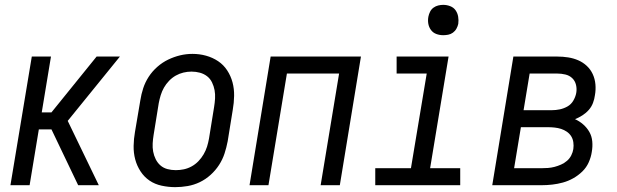

<svg xmlns="http://www.w3.org/2000/svg" viewBox="-20 -763 2540 791"><path d="M23 0 111 -530H190L152 -300H192L378 -530H474L259 -265L387 0H302L192 -230H140L102 0Z M702 8Q674 8 646 2Q618 -4 596 -19Q574 -34 559 -57Q544 -80 537 -106.5Q530 -133 530.5 -162Q531 -191 536 -219L558 -349Q562 -375 570 -399.5Q578 -424 592.5 -446.5Q607 -469 628 -487.5Q649 -506 673 -517.5Q697 -529 722 -535Q747 -541 773 -541Q802 -541 829 -533.5Q856 -526 878.5 -511Q901 -496 916 -473Q931 -450 938 -423.5Q945 -397 944.5 -368Q944 -339 939 -311L918 -181Q913 -155 905 -130.5Q897 -106 882.5 -83.5Q868 -61 847.5 -42.5Q827 -24 803 -12.5Q779 -1 753 3.5Q727 8 702 8ZM704 -62Q721 -62 737.5 -65.5Q754 -69 769.5 -77.5Q785 -86 797.5 -99Q810 -112 819 -127.5Q828 -143 833 -159Q838 -175 841 -192L862 -322Q865 -340 866 -357.5Q867 -375 864 -391.5Q861 -408 853.5 -423.5Q846 -439 833 -449Q820 -459 803.5 -463.5Q787 -468 769 -468Q752 -468 735.5 -464Q719 -460 704 -451.5Q689 -443 676.5 -430Q664 -417 655.5 -402Q647 -387 642 -370.5Q637 -354 634 -338L613 -208Q610 -190 609 -172.5Q608 -155 611 -138.5Q614 -122 621.5 -107Q629 -92 641 -81.5Q653 -71 669.5 -66.5Q686 -62 704 -62Z M1008 0 1095 -530H1467L1380 0H1301L1377 -460H1162L1086 0Z M1526 0V-70H1673L1738 -460H1614V-530H1828L1752 -70H1876V0ZM1806 -618Q1791 -618 1777.5 -623Q1764 -628 1755.5 -639.5Q1747 -651 1744.5 -665.5Q1742 -680 1745 -695Q1747 -705 1752 -715Q1757 -725 1766 -731.5Q1775 -738 1785.5 -740.5Q1796 -743 1806 -743Q1821 -743 1835 -737.5Q1849 -732 1857 -720.5Q1865 -709 1867.5 -694.5Q1870 -680 1868 -665Q1866 -655 1860.5 -645Q1855 -635 1846 -628.5Q1837 -622 1826.5 -620Q1816 -618 1806 -618Z M2008 0 2095 -530H2276Q2299 -530 2321 -526.5Q2343 -523 2362.5 -514.5Q2382 -506 2397.5 -491.5Q2413 -477 2422 -457.5Q2431 -438 2433 -415.5Q2435 -393 2431 -371Q2429 -355 2423 -339Q2417 -323 2405.5 -310Q2394 -297 2379 -287.5Q2364 -278 2349 -272Q2367 -264 2382.5 -250.5Q2398 -237 2408 -219.5Q2418 -202 2420 -180.5Q2422 -159 2418 -137Q2415 -116 2405.5 -94.5Q2396 -73 2379 -56.5Q2362 -40 2341.5 -28.5Q2321 -17 2299 -11Q2277 -5 2255 -2.5Q2233 0 2211 0ZM2137 -309H2253Q2270 -309 2286.5 -312.5Q2303 -316 2318 -324.5Q2333 -333 2342 -348.5Q2351 -364 2354 -380Q2357 -397 2353 -413.5Q2349 -430 2337.5 -441Q2326 -452 2309.5 -456Q2293 -460 2276 -460H2162ZM2098 -70H2211Q2224 -70 2237.5 -71Q2251 -72 2264.5 -75.5Q2278 -79 2291.5 -85Q2305 -91 2316 -100.5Q2327 -110 2333.5 -123Q2340 -136 2342 -149Q2344 -163 2342 -177Q2340 -191 2333 -202Q2326 -213 2315 -220.5Q2304 -228 2291.5 -232Q2279 -236 2265 -237.5Q2251 -239 2237 -239H2126Z"/></svg>

Font: Iosevka Curly Oblique
Style: Regular
Weight: 400
Italic angle: -9°
Monospace: yes
Designer: Belleve Invis
Foundry: Belleve Invis
Version: Version 11.1.0; ttfautohint (v1.8.3)